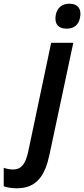

<svg xmlns="http://www.w3.org/2000/svg" viewBox="-150 -772 452 1032"><path d="M209 -618C247 -618 273 -638 280 -677C289 -719 273 -752 222 -752C184 -752 158 -731 150 -693C142 -650 157 -618 209 -618ZM-59 240C51 240 93 166 116 59L244 -542H125L1 46C-14 113 -38 139 -79 139C-96 139 -113 136 -130 130V229C-112 236 -86 240 -59 240Z"/></svg>

Font: Noto Sans SemiCondensed SemiBold
Style: Italic
Weight: 600
Width: 4
Italic angle: -12°
Designer: Monotype Design Team
Foundry: Monotype Imaging Inc.
Version: Version 2.013